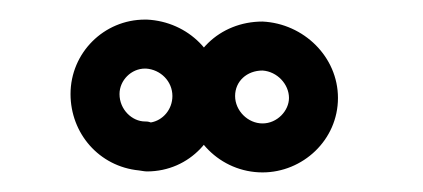

<svg xmlns="http://www.w3.org/2000/svg" viewBox="-20 -927 432 196"><path d="M52 -831C52 -791 81 -757 122 -753C123 -753 127 -752 130 -752C174 -752 206 -788 206 -829C206 -872 172 -905 130 -907H128C86 -907 52 -873 52 -831ZM102 -831C102 -845 114 -857 128 -857H129C144 -856 156 -844 156 -829C156 -815 146 -804 134 -802C131 -803 130 -803 128 -803C115 -803 102 -815 102 -831ZM170 -829C170 -786 205 -751 248 -751C289 -751 325 -784 325 -827C325 -869 290 -903 248 -905C204 -905 170 -872 170 -829ZM220 -829C220 -844 232 -855 248 -855C263 -854 275 -841 275 -827C275 -814 263 -801 248 -801C233 -801 220 -814 220 -829Z"/></svg>

Font: Hussar Pisanka
Style: Out
Weight: 400
Designer: Robert Jablonski
Foundry: Cannot Into Space Fonts
Version: Version 1.070